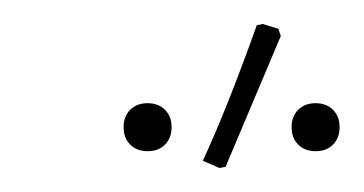

<svg xmlns="http://www.w3.org/2000/svg" viewBox="-20 -680 303 160"><path d="M149 -546Q169 -589 194 -659L199 -660L212 -656L214 -650L168 -541L163 -540ZM83 -574Q83 -583 88.5 -588.5Q94 -594 103 -594Q112 -594 117.5 -588.5Q123 -583 123 -574Q123 -565 117.5 -559.5Q112 -554 103 -554Q94 -554 88.5 -559.5Q83 -565 83 -574ZM223 -574Q223 -583 228.5 -588.5Q234 -594 243 -594Q252 -594 257.5 -588.5Q263 -583 263 -574Q263 -565 257.5 -559.5Q252 -554 243 -554Q234 -554 228.5 -559.5Q223 -565 223 -574Z"/></svg>

Font: Luna Sans Thin
Style: Italic
Weight: 250
Italic angle: -7°
Designer: Juan Pablo del Peral
Foundry: Huerta Tipografica
Version: Version 2.001; ttfautohint (v1.5)